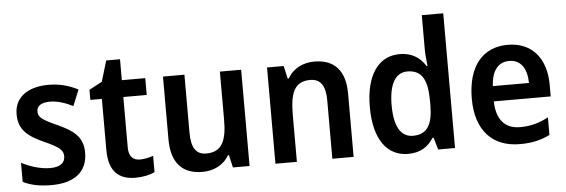

<svg xmlns="http://www.w3.org/2000/svg" viewBox="-49 -915 3181 1079"><g transform="rotate(-5 1541.0 -375.0)"><path d="M406 -156C406 -245 352 -283 267 -322C180 -361 159 -376 159 -409C159 -440 185 -458 233 -458C277 -458 320 -443 363 -422L400 -512C347 -539 294 -553 233 -553C117 -553 41 -499 41 -404C41 -317 89 -278 179 -237C270 -197 287 -178 287 -145C287 -109 261 -86 202 -86C149 -86 87 -106 42 -130V-22C87 0 136 10 202 10C333 10 406 -48 406 -156Z M709 -90C670 -90 647 -114 647 -163V-448H779V-543H647V-661H569L534 -544L461 -505V-448H526V-160C526 -34 586 10 676 10C719 10 758 1 785 -12V-104C761 -96 735 -90 709 -90Z M1320 -543H1200V-272C1200 -154 1173 -91 1084 -91C1026 -91 1000 -132 1000 -215V-543H879V-188C879 -56 941 10 1053 10C1116 10 1173 -16 1204 -71H1210L1226 0H1320Z M1733 -553C1671 -553 1613 -526 1583 -471H1576L1560 -543H1466V0H1587V-266C1587 -391 1614 -452 1701 -452C1761 -452 1787 -410 1787 -330V0H1907V-357C1907 -491 1843 -553 1733 -553Z M2214 10C2285 10 2328 -21 2358 -68H2364L2384 0H2479V-760H2358V-566C2358 -537 2363 -499 2365 -473H2360C2330 -521 2284 -553 2215 -553C2097 -553 2022 -454 2022 -271C2022 -88 2096 10 2214 10ZM2250 -89C2181 -89 2145 -151 2145 -270C2145 -386 2180 -452 2249 -452C2334 -452 2362 -391 2362 -274V-253C2362 -142 2330 -89 2250 -89Z M2824 -552C2684 -552 2597 -452 2597 -267C2597 -89 2690 10 2844 10C2914 10 2964 -2 3014 -27V-126C2960 -98 2913 -85 2853 -85C2768 -85 2721 -140 2719 -242H3040V-307C3040 -458 2960 -552 2824 -552ZM2825 -461C2892 -461 2924 -406 2925 -328H2721C2726 -418 2765 -461 2825 -461Z"/></g></svg>

Font: Noto Sans Armenian SemiCondensed SemiBold
Style: Regular
Weight: 600
Width: 4
Designer: Monotype Design Team
Foundry: Monotype Imaging Inc.
Version: Version 2.008